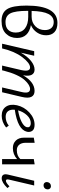

<svg xmlns="http://www.w3.org/2000/svg" viewBox="838 -1592 761 2477"><g transform="rotate(90 1218.5 -353.5)"><path d="M304 -372Q470 -340 470 -193Q470 -107 414.5 -50Q359 7 250 7Q143 7 97.5 -65Q52 -137 52 -315Q52 -714 276 -714Q354 -714 394.5 -675.5Q435 -637 435 -569Q435 -503 399 -450Q363 -397 304 -372ZM265 -666Q196 -666 160.5 -598Q125 -530 121 -381H196Q270 -381 319 -429.5Q368 -478 368 -552Q368 -605 341.5 -635.5Q315 -666 265 -666ZM265 -44Q333 -44 366.5 -80Q400 -116 400 -176Q400 -254 346 -295.5Q292 -337 197 -337H120V-331Q120 -169 152.5 -106.5Q185 -44 265 -44Z M1153 -419Q1209 -419 1229.5 -377.5Q1250 -336 1230 -253L1170 0H1108L1166 -247Q1194 -361 1128 -361Q1104 -361 1075 -344Q1046 -327 1013 -291Q980 -255 948 -186Q916 -117 893 -26L887 0H826L884 -247Q897 -308 887.5 -334.5Q878 -361 851 -361Q794 -361 718 -261Q642 -161 605 -1V0H544L640 -414H699L660 -242Q708 -327 766 -373Q824 -419 878 -419Q925 -419 945 -382Q965 -345 951 -270Q1038 -419 1153 -419Z M1590 -419Q1645 -419 1666.5 -391Q1688 -363 1680 -322Q1653 -201 1396 -164Q1390 -109 1413.5 -77.5Q1437 -46 1488 -46Q1549 -46 1601 -86L1625 -52Q1554 5 1473 5Q1394 5 1356.5 -49.5Q1319 -104 1338 -192Q1359 -285 1431.5 -352Q1504 -419 1590 -419ZM1621 -319Q1622 -328 1621.5 -339.5Q1621 -351 1607 -360.5Q1593 -370 1569 -370Q1513 -370 1467.5 -321.5Q1422 -273 1404 -206Q1496 -222 1554 -252.5Q1612 -283 1621 -319Z M2032 -409 2100 -420V0H2032V-193Q1971 -139 1891 -139Q1830 -139 1793 -177.5Q1756 -216 1756 -282V-409L1822 -420V-305Q1822 -251 1847.5 -220.5Q1873 -190 1918 -190Q1990 -190 2032 -235Z M2372 -535Q2349 -535 2337.5 -550Q2326 -565 2330 -587Q2333 -606 2347 -618Q2361 -630 2381 -630Q2403 -630 2414.5 -614.5Q2426 -599 2422 -577Q2419 -558 2405 -546.5Q2391 -535 2372 -535ZM2280 5Q2249 5 2236 -14.5Q2223 -34 2232 -74L2312 -414H2373L2297 -89Q2287 -49 2313 -49Q2336 -49 2384 -95L2406 -69Q2335 5 2280 5Z"/></g></svg>

Font: EauTestInfant
Style: Italic
Weight: 400
Italic angle: -12°
Designer: Christian Thalmann (Catharsis Fonts)
Version: Version 0.001;PS 000.001;hotconv 1.0.88;makeotf.lib2.5.64775